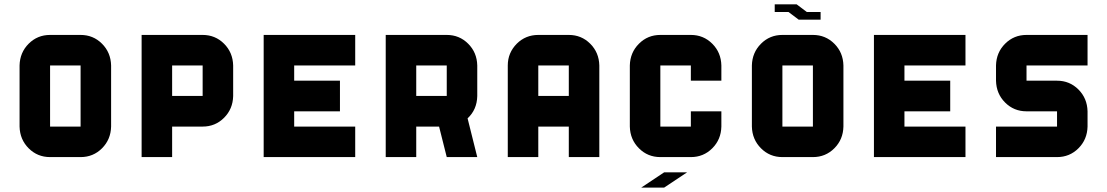

<svg xmlns="http://www.w3.org/2000/svg" viewBox="-20 -729 5138 891"><path d="M354 -141.6V-425.3H212.4V-141.6ZM495.6 -141.6Q494.1 -81.5 453.4 -40.8Q412.6 0 354 0H212.4Q153.8 0 113 -40.8Q72.3 -81.5 70.8 -141.6V-425.3Q72.3 -485.4 113 -526.1Q153.8 -566.9 212.4 -566.9H354Q412.6 -566.9 453.4 -526.1Q494.1 -485.4 495.6 -425.3Z M920.4 -283.7V-425.3H778.8V-283.7ZM1062 -283.2Q1060.5 -223.1 1019.8 -182.4Q979 -141.6 920.4 -141.6H778.8V0H637.2V-566.9H920.4Q979 -566.9 1019.8 -526.1Q1060.5 -485.4 1062 -425.3Z M1628.4 -425.3H1345.2V-354.5H1557.6V-212.4H1345.2V-141.6H1628.4V0H1203.6V-566.9H1628.4Z M2053.2 -283.7V-425.3H1911.6V-283.7ZM2053.2 -566.9Q2111.8 -566.9 2152.6 -526.1Q2193.4 -485.4 2194.8 -425.3V-283.2Q2193.4 -220.2 2149.9 -179.7L2194.8 0H2053.2L2017.6 -141.6H1911.6V0H1770V-566.9Z M2761.2 0H2619.6V-141.6H2478V0H2336.4V-425.3Q2336.4 -483.9 2378.4 -526.4Q2419.4 -566.9 2478 -566.9H2619.6Q2678.2 -566.9 2719 -526.1Q2759.8 -485.4 2761.2 -425.3ZM2619.6 -283.7V-425.3H2478V-283.7Z M3327.6 -141.6Q3326.2 -81.5 3285.4 -40.8Q3244.6 0 3186 0H3044.4Q2985.8 0 2945.1 -40.8Q2904.3 -81.5 2902.8 -141.6V-425.3Q2904.3 -485.4 2945.1 -526.1Q2985.8 -566.9 3044.4 -566.9H3186Q3244.6 -566.9 3285.4 -526.1Q3326.2 -485.4 3327.6 -425.3V-354.5H3186V-425.3H3044.4V-141.6H3186V-212.4H3327.6ZM3168.5 70.8 3062 141.6H2955.6L3062 70.8Z M3752.4 -141.6V-425.3H3610.8V-141.6ZM3894 -141.6Q3892.6 -81.5 3851.8 -40.8Q3811 0 3752.4 0H3610.8Q3552.2 0 3511.5 -40.8Q3470.7 -81.5 3469.2 -141.6V-425.3Q3470.7 -485.4 3511.5 -526.1Q3552.2 -566.9 3610.8 -566.9H3752.4Q3811 -566.9 3851.8 -526.1Q3892.6 -485.4 3894 -425.3ZM3788.1 -637.7H3686.5L3639.2 -673.3H3575.2V-709H3676.8L3724.1 -673.3H3788.1Z M4460.4 -425.3H4177.2V-354.5H4389.6V-212.4H4177.2V-141.6H4460.4V0H4035.6V-566.9H4460.4Z M5026.9 -425.3H4743.7V-354.5H4885.3Q4943.8 -354.5 4984.6 -313.7Q5025.4 -272.9 5026.9 -212.4V-141.6Q5025.4 -81.5 4984.6 -40.8Q4943.8 0 4885.3 0H4602.1V-141.6H4885.3V-212.4H4743.7Q4685.1 -212.4 4644.3 -253.2Q4603.5 -293.9 4602.1 -354.5V-425.3Q4603.5 -485.4 4644.3 -526.1Q4685.1 -566.9 4743.7 -566.9H5026.9Z"/></svg>

Font: Blazma
Style: Regular
Weight: 400
Designer: GGBotNet
Version: 1.00